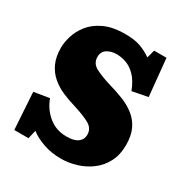

<svg xmlns="http://www.w3.org/2000/svg" viewBox="-168 -848 958 997"><g transform="rotate(30 311.5 -350.0)"><path d="M332 14Q275 14 226.5 -3Q178 -20 146 -45L134 6H49L35 -215L127 -230Q148 -173 193 -136.5Q238 -100 300 -100Q346 -100 368 -117Q390 -134 390 -162Q390 -199 356.5 -218.5Q323 -238 252 -260Q214 -271 177.5 -287Q141 -303 111 -328.5Q81 -354 63 -392.5Q45 -431 45 -487Q45 -517 56.5 -555.5Q68 -594 96 -630Q124 -666 174 -690Q224 -714 301 -714Q354 -714 390 -701.5Q426 -689 459 -666L472 -714H546L568 -491L475 -473Q455 -525 427.5 -553Q400 -581 370 -591Q340 -601 314 -601Q280 -601 256.5 -585.5Q233 -570 233 -539Q233 -500 269.5 -481Q306 -462 363 -445Q409 -432 450 -415.5Q491 -399 523 -373.5Q555 -348 573 -310Q591 -272 591 -216Q591 -158 568.5 -114.5Q546 -71 508 -42.5Q470 -14 424 0Q378 14 332 14Z"/></g></svg>

Font: Literata 12pt ExtraBold
Style: Regular
Weight: 800
Designer: Latin by Veronika Burian and Jose Scaglione. Greek by Irene Vlachou. Cyrillic by Vera Evstafieva.
Foundry: TypeTogether
Version: Version 3.002